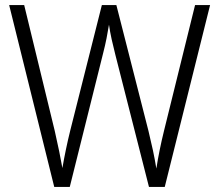

<svg xmlns="http://www.w3.org/2000/svg" viewBox="-20 -734 860 754"><path d="M805 -714 627 0H565L433 -519Q425 -550 418.5 -579.5Q412 -609 408 -637Q404 -612 398.5 -584Q393 -556 385 -525L254 0H193L16 -714H75L195 -220Q205 -176 212.5 -139.5Q220 -103 225 -74Q231 -109 239 -147.5Q247 -186 256 -222L380 -714H437L563 -220Q573 -179 580.5 -144Q588 -109 594 -72Q605 -143 624 -220L746 -714Z"/></svg>

Font: Noto Sans Khmer UI SemiCondensed Light
Style: Regular
Weight: 300
Width: 4
Designer: Danh Hong and the Monotype Design Team
Foundry: Monotype Imaging Inc.
Version: Version 2.002; ttfautohint (v1.8.4.7-5d5b)